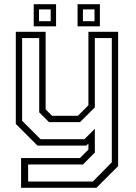

<svg xmlns="http://www.w3.org/2000/svg" viewBox="-20 -691 643 911"><path d="M158 0 55 -103V-540H196.5V-172L227 -141.5H349.5L399.5 -191.5V-540H540.5V97L437.5 200H80V59H359L399.5 18.5V-10L389.5 0ZM113.5 170.5H420.5L510.5 79V-510.5H430V-181.5L359.5 -111.5H212.5L166 -158V-510.5H85V-118L172.5 -30.5H380.5L430 -80V33L373.5 89.5H113.5ZM348 -566V-671H454V-566ZM140 -566V-671H246V-566ZM165 -590.5H220.5V-646.5H165ZM373.5 -590.5H428.5V-646.5H373.5Z"/></svg>

Font: Tourney Thin Light
Style: Regular
Weight: 300
Version: Version 1.015